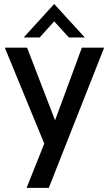

<svg xmlns="http://www.w3.org/2000/svg" viewBox="-20 -725 542 955"><path d="M97.7 -538.6 249.5 -705.1 401.9 -538.6H322.8L249.5 -618.7L177.2 -538.6ZM112.3 209.5 200.2 -10.7 3.9 -487.8H114.7L253.9 -126.5L387.2 -487.8H498L222.7 209.5Z"/></svg>

Font: HK Grotesk SemiBold Legacy
Style: Regular
Weight: 600
Designer: Alfredo Marco Pradil
Foundry: Hanken Design Co.
Version: Version 2.022;PS 002.022;hotconv 1.0.88;makeotf.lib2.5.64775